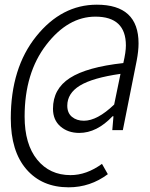

<svg xmlns="http://www.w3.org/2000/svg" viewBox="-20 -655 640 819"><path d="M273 144Q159 144 92.5 67Q26 -10 26 -150Q26 -365 134.5 -500Q243 -635 393 -635Q571 -635 571 -470Q571 -438 563 -396L504 -100H459L464 -159H460Q393 -88 318 -88Q270 -88 238 -115.5Q206 -143 206 -191Q206 -276 278.5 -322.5Q351 -369 506 -386Q517 -433 517 -461Q517 -584 387 -584Q270 -584 177.5 -464Q85 -344 85 -158Q85 -40 138.5 26Q192 92 281 92Q349 92 415 44L440 88Q365 144 273 144ZM338 -140Q395 -140 467 -209L494 -340Q375 -323 321 -290Q267 -257 267 -204Q267 -173 287 -156.5Q307 -140 338 -140Z"/></svg>

Font: TypoPRO Source Code Pro
Style: Italic
Weight: 400
Italic angle: -11°
Monospace: yes
Designer: Paul D. Hunt, Teo Tuominen
Foundry: Adobe Systems Incorporated
Version: Version 1.030;PS 1.0;hotconv 1.0.84;makeotf.lib2.5.63406